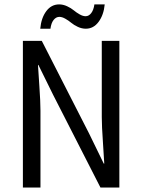

<svg xmlns="http://www.w3.org/2000/svg" viewBox="-20 -844 640 864"><path d="M161.1 -714.8Q165.5 -763.2 188.2 -793.7Q210.9 -824.2 246.1 -824.2Q264.2 -824.2 282 -815.9Q299.8 -807.6 311.8 -797.6Q323.7 -787.6 338.4 -779.3Q353 -771 365.2 -771Q379.9 -771 390.6 -785.2Q401.4 -799.3 404.8 -824.2H451.2Q446.8 -776.9 423.8 -745.8Q400.9 -714.8 366.2 -714.8Q348.1 -714.8 330.3 -723.1Q312.5 -731.4 300.5 -741.5Q288.6 -751.5 273.9 -759.8Q259.3 -768.1 247.1 -768.1Q232.4 -768.1 221.4 -754.4Q210.4 -740.7 207 -714.8ZM83 0V-660.2H168L380.9 -243.2L446.8 -107.9H449.2Q448.7 -123.5 443.4 -200.2Q438 -276.9 438 -316.9V-660.2H517.1V0H432.1L219.2 -417L152.8 -551.8H150.9Q151.9 -532.2 157 -458.7Q162.1 -385.3 162.1 -346.2V0Z"/></svg>

Font: Office Code Pro D
Style: Regular
Weight: 400
Designer: Nathan Rutzky & Paul D. Hunt
Foundry: Adobe Systems Incorporated
Version: Version 1.004;PS 001.004;hotconv 1.0.70;makeotf.lib2.5.58329